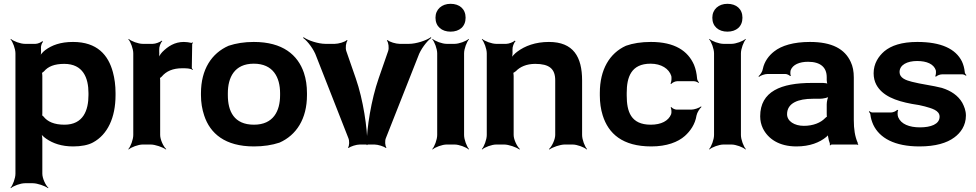

<svg xmlns="http://www.w3.org/2000/svg" viewBox="-20 -758 5120 1007"><path d="M195 -500V-503C193 -514 199 -533 206 -539L202 -542C196 -536 178 -528 166 -528H111C87 -528 50 -542 37 -554L35 -552C47 -539 61 -502 61 -478V153C61 177 47 214 35 227L37 229C50 217 87 203 111 203H152C176 203 216 217 232 229L234 227C219 214 202 177 202 153V-24C202 -37 200 -54 195 -62L192 -60C196 -52 211 -38 223 -30C258 -6 303 10 364 10C405 10 443 3 468 -11C544 -52 586 -141 586 -259V-270C586 -310 581 -347 572 -380C548 -469 490 -538 363 -538C297 -538 252 -521 217 -495C205 -486 191 -470 188 -461L191 -460C195 -469 196 -487 195 -500ZM318 -104C264 -104 229 -120 208 -147C207 -149 199 -155 198 -154L201 -151C202 -152 202 -165 202 -168V-360C202 -363 201 -377 200 -378L198 -375C199 -374 209 -382 211 -384C232 -409 265 -423 317 -423C416 -423 444 -349 444 -270V-259C444 -180 417 -104 318 -104Z M990 -391 992 -393C990 -395 986 -399 986 -403L988 -527C988 -529 991 -532 992 -533L990 -536C989 -535 986 -533 984 -533C973 -536 956 -538 944 -538C896 -538 861 -515 831 -485C821 -474 811 -458 808 -449L811 -448C815 -457 816 -475 815 -488V-497C814 -511 822 -534 831 -542L829 -545C819 -537 796 -528 781 -528H729C705 -528 668 -542 655 -554L653 -552C665 -539 679 -502 679 -478V-50C679 -26 665 11 653 24L655 26C668 14 705 0 729 0H770C794 0 834 14 850 26L852 24C837 11 820 -26 820 -50V-334C820 -337 820 -350 818 -351L816 -348C817 -347 827 -354 828 -356C852 -385 887 -400 936 -400C953 -400 981 -400 990 -391Z M1034 -269V-259C1034 -220 1040 -185 1051 -152C1082 -58 1160 10 1312 10C1362 10 1407 3 1446 -10C1534 -49 1590 -134 1590 -259V-269C1590 -308 1585 -343 1574 -376C1542 -470 1463 -538 1311 -538C1261 -538 1218 -531 1179 -518C1090 -479 1034 -394 1034 -269ZM1449 -269V-259C1449 -176 1414 -104 1312 -104C1207 -104 1175 -175 1175 -259V-269C1175 -351 1209 -424 1311 -424C1413 -424 1449 -352 1449 -269Z M1846 -347 1796 -491C1791 -506 1794 -536 1803 -545L1799 -548C1790 -538 1755 -528 1736 -528H1687C1649 -528 1595 -546 1572 -563L1570 -559C1593 -543 1627 -498 1639 -462L1807 -34C1813 -21 1813 7 1805 16L1809 18C1818 10 1849 0 1867 0H1944C1962 0 1994 10 2003 18L2007 16C1999 7 1998 -21 2004 -34L2173 -462C2185 -498 2219 -543 2242 -559L2240 -563C2217 -546 2163 -528 2125 -528H2076C2057 -528 2022 -538 2013 -548L2009 -545C2018 -536 2021 -506 2016 -491L1966 -347C1927 -235 1903 -85 1903 3H1907C1907 -85 1885 -235 1846 -347Z M2414 -50V-478C2414 -502 2428 -539 2440 -552L2438 -554C2425 -542 2388 -528 2364 -528H2323C2299 -528 2262 -542 2249 -554L2247 -552C2259 -539 2273 -502 2273 -478V-50C2273 -26 2259 11 2247 24L2249 26C2262 14 2299 0 2323 0H2364C2388 0 2425 14 2438 26L2440 24C2428 11 2414 -26 2414 -50ZM2343 -592C2390 -592 2422 -619 2422 -665C2422 -711 2390 -738 2343 -738C2297 -738 2264 -709 2264 -665C2264 -619 2297 -592 2343 -592Z M2787 -423C2861 -423 2892 -397 2892 -337V-50C2892 -26 2874 11 2859 24L2862 26C2878 14 2918 0 2942 0H2983C3007 0 3044 14 3057 26L3059 24C3047 11 3033 -26 3033 -50V-336C3033 -460 2987 -538 2859 -538C2788 -538 2733 -517 2693 -487C2679 -477 2664 -460 2659 -450L2663 -448C2667 -459 2669 -478 2668 -493V-498C2667 -511 2675 -534 2684 -542L2680 -545C2672 -537 2649 -528 2635 -528H2583C2559 -528 2522 -542 2509 -554L2507 -552C2519 -539 2533 -502 2533 -478V-50C2533 -26 2519 11 2507 24L2509 26C2522 14 2559 0 2583 0H2624C2648 0 2688 14 2704 26L2707 24C2692 11 2674 -26 2674 -50V-359C2674 -362 2673 -378 2671 -379L2669 -375C2671 -374 2684 -383 2686 -385C2707 -407 2741 -423 2787 -423Z M3267 -257V-271C3267 -353 3290 -424 3392 -424C3448 -424 3489 -398 3501 -359C3503 -349 3502 -326 3496 -320L3501 -318C3505 -324 3521 -332 3531 -332H3620C3628 -332 3639 -327 3644 -323L3646 -326C3642 -330 3636 -339 3636 -347C3634 -372 3629 -396 3620 -418C3588 -491 3519 -538 3394 -538C3343 -538 3299 -531 3263 -518C3177 -479 3126 -393 3126 -271V-257C3126 -220 3131 -185 3141 -153C3171 -57 3245 10 3396 10C3477 10 3536 -13 3572 -45C3600 -70 3626 -106 3633 -152C3636 -168 3650 -189 3659 -197L3657 -200C3647 -192 3622 -183 3605 -183H3529C3520 -183 3505 -190 3502 -196L3497 -194C3502 -188 3503 -168 3500 -159C3486 -124 3448 -104 3393 -104C3288 -104 3267 -174 3267 -257Z M3866 -50V-478C3866 -502 3880 -539 3892 -552L3890 -554C3877 -542 3840 -528 3816 -528H3775C3751 -528 3714 -542 3701 -554L3699 -552C3711 -539 3725 -502 3725 -478V-50C3725 -26 3711 11 3699 24L3701 26C3714 14 3751 0 3775 0H3816C3840 0 3877 14 3890 26L3892 24C3880 11 3866 -26 3866 -50ZM3795 -592C3842 -592 3874 -619 3874 -665C3874 -711 3842 -738 3795 -738C3749 -738 3716 -709 3716 -665C3716 -619 3749 -592 3795 -592Z M4458 -128V-352C4458 -383 4453 -410 4442 -433C4411 -501 4344 -538 4228 -538C4142 -538 4079 -519 4040 -488C4013 -467 3989 -436 3981 -397C3979 -382 3967 -365 3958 -358L3961 -355C3969 -362 3991 -370 4006 -370H4099C4107 -370 4120 -364 4124 -359L4128 -361C4124 -366 4125 -383 4127 -390C4138 -419 4173 -434 4218 -434C4284 -434 4316 -404 4316 -353V-338C4316 -331 4318 -318 4322 -314L4324 -317C4320 -321 4306 -323 4297 -323H4237C4077 -323 3967 -279 3967 -148C3967 -125 3972 -104 3981 -85C4008 -30 4066 10 4157 10C4228 10 4279 -11 4314 -40C4318 -44 4325 -50 4326 -54L4322 -55C4321 -51 4323 -43 4324 -37C4326 -26 4328 -16 4332 -7C4333 -5 4333 1 4332 3L4334 5C4335 3 4339 0 4342 0H4474C4476 0 4479 2 4480 3L4482 1C4481 0 4478 -2 4478 -4C4478 -5 4480 -7 4480 -7L4478 -10C4464 -43 4458 -80 4458 -128ZM4108 -159C4108 -218 4167 -240 4243 -240H4279C4297 -240 4325 -246 4332 -253L4328 -256C4321 -249 4316 -225 4316 -211V-162C4316 -159 4316 -145 4318 -143L4320 -146C4318 -148 4309 -141 4307 -138C4285 -115 4246 -98 4196 -98C4147 -98 4108 -122 4108 -159Z M4805 -90C4749 -90 4706 -107 4691 -143C4687 -152 4686 -173 4691 -180L4685 -182C4681 -175 4663 -168 4653 -168H4556C4550 -168 4543 -172 4540 -175L4537 -172C4540 -169 4545 -162 4545 -157C4547 -139 4552 -122 4560 -104C4593 -34 4672 10 4802 10C4887 10 4946 -8 4985 -37C5018 -61 5046 -99 5046 -152C5046 -178 5037 -200 5027 -219C5005 -257 4968 -282 4920 -297C4875 -309 4808 -317 4763 -329C4731 -337 4698 -349 4698 -380C4698 -418 4738 -438 4790 -438C4841 -438 4877 -422 4888 -390C4890 -382 4889 -364 4885 -358L4889 -356C4894 -361 4909 -368 4920 -368H5028C5034 -368 5042 -364 5046 -361L5049 -364C5045 -367 5040 -374 5040 -380C5038 -400 5033 -419 5025 -436C4992 -502 4916 -538 4791 -538C4709 -538 4654 -519 4618 -489C4588 -463 4562 -425 4562 -374C4562 -351 4567 -331 4576 -314C4607 -256 4676 -229 4763 -213C4791 -209 4812 -205 4830 -200C4865 -190 4908 -180 4908 -146C4908 -106 4861 -90 4805 -90Z"/></svg>

Font: Asimov
Style: EdgeWide
Weight: 500
Designer: Google
Version: Version 2.000980: 2014